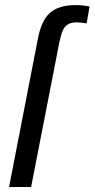

<svg xmlns="http://www.w3.org/2000/svg" viewBox="-20 -745 377 765"><path d="M16.1 0 130.4 -587.9Q144.5 -664.1 179.7 -694.3Q214.8 -724.6 279.3 -724.6Q313.5 -724.6 336.9 -718.8L325.2 -651.9Q314.5 -653.8 304.2 -654.8Q293.9 -655.8 284.2 -655.8Q265.1 -655.8 252.4 -648.9Q237.3 -640.6 230 -623.3Q222.7 -606 216.3 -575.7L104 0Z"/></svg>

Font: Arimo
Style: Italic
Weight: 400
Italic angle: -12°
Designer: Steve Matteson
Foundry: Monotype Imaging Inc.
Version: Version 1.33